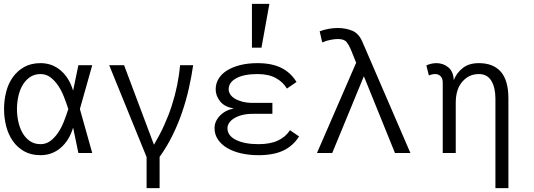

<svg xmlns="http://www.w3.org/2000/svg" viewBox="-20 -793 2769 995"><path d="M67.9 -228Q67.9 -196.8 74.5 -164.8Q81.1 -132.8 95.5 -106.4Q109.9 -80.1 133.5 -63Q157.2 -45.9 189.9 -45.9Q219.2 -45.9 241.7 -63Q264.2 -80.1 281.5 -106Q298.8 -131.8 311.5 -164.3Q324.2 -196.8 334 -228Q324.2 -258.8 311.5 -291Q298.8 -323.2 281.5 -349.1Q264.2 -375 241.7 -392.1Q219.2 -409.2 189.9 -409.2Q157.2 -409.2 133.5 -392.1Q109.9 -375 95.5 -349.1Q81.1 -323.2 74.5 -291Q67.9 -258.8 67.9 -228ZM1 -228Q1 -273.9 12 -316.9Q22.9 -359.9 46.4 -392.8Q69.8 -425.8 105.5 -445.8Q141.1 -465.8 189.9 -465.8Q250 -465.8 294.4 -428Q338.9 -390.1 358.9 -323.2L386.2 -455.1H458L394 -228L458 0H386.2L358.9 -131.8Q338.9 -64.9 294.4 -26.9Q250 11.2 189.9 11.2Q141.1 11.2 105.5 -8.8Q69.8 -28.8 46.4 -62.5Q22.9 -96.2 12 -139.2Q1 -182.1 1 -228Z M981 -455.1Q972.7 -397 958.7 -335Q944.8 -272.9 923.8 -211.4Q902.8 -149.9 873.8 -91.1Q844.7 -32.2 807.1 20V182.1H739.7V21L545.9 -455.1H623L777.8 -43Q835.9 -140.1 869.9 -244.6Q903.8 -349.1 913.1 -455.1Z M1097.7 -330.1Q1097.7 -360.8 1113.8 -386.5Q1129.9 -412.1 1158.9 -429.4Q1188 -446.8 1227.3 -456.3Q1266.6 -465.8 1314 -465.8Q1388.7 -465.8 1437.7 -441.4Q1486.8 -417 1516.6 -368.2L1466.8 -334Q1446.8 -368.2 1409.2 -388.7Q1371.6 -409.2 1314 -409.2Q1244.6 -409.2 1204.8 -387.7Q1165 -366.2 1165 -330.1Q1165 -317.9 1172.4 -305.4Q1179.7 -293 1195.3 -283Q1210.9 -272.9 1234.9 -266.4Q1258.8 -259.8 1291 -259.8H1391.6V-203.1H1291Q1257.8 -203.1 1233.4 -196.5Q1209 -189.9 1192.4 -179.4Q1175.8 -168.9 1167.2 -155.5Q1158.7 -142.1 1158.7 -128.9Q1158.7 -89.8 1203.1 -67.9Q1247.6 -45.9 1319.8 -45.9Q1379.9 -45.9 1419.9 -64.5Q1460 -83 1482.9 -118.2L1529.8 -85.9Q1499 -37.1 1448.5 -12.9Q1397.9 11.2 1319.8 11.2Q1271 11.2 1229.5 1.7Q1188 -7.8 1157.5 -25.9Q1127 -43.9 1109.4 -70.1Q1091.8 -96.2 1091.8 -128.9Q1091.8 -164.1 1119.4 -193.1Q1147 -222.2 1191.9 -231Q1143.6 -238.8 1120.6 -267.8Q1097.7 -296.9 1097.7 -330.1ZM1376 -772.9 1335 -545.9H1285.6V-772.9Z M2026.9 0 1865.7 -397.9 1701.7 0H1622.6L1825.7 -467.8L1797.9 -537.1Q1788.6 -559.1 1776.1 -575Q1763.7 -590.8 1730.5 -590.8Q1716.8 -590.8 1694.8 -586.9Q1672.9 -583 1649.9 -573.2L1636.7 -630.9Q1683.6 -647.9 1730.5 -647.9Q1772.5 -647.9 1807.1 -633.1Q1841.8 -618.2 1860.8 -569.8L2106.9 0Z M2331.5 -377.9Q2346.7 -416 2378.7 -440.9Q2410.6 -465.8 2461.4 -465.8Q2536.6 -465.8 2575.7 -420.9Q2614.7 -376 2614.7 -282.2V182.1H2547.4V-282.2Q2547.4 -338.9 2526.4 -374Q2505.4 -409.2 2461.4 -409.2Q2410.6 -409.2 2376.2 -370.1Q2341.8 -331.1 2341.8 -259.8V0H2274.4V-365.2Q2274.4 -386.2 2263.4 -397.7Q2252.4 -409.2 2235.4 -409.2Q2218.8 -409.2 2202.6 -401.9L2189.5 -454.1Q2199.7 -459 2213.6 -462.4Q2227.5 -465.8 2241.7 -465.8Q2276.4 -465.8 2303 -444.3Q2329.6 -422.9 2331.5 -377.9Z"/></svg>

Font: Anonymous Pro
Style: Regular
Weight: 400
Monospace: yes
Designer: Mark Simonson
Version: Version 1.002